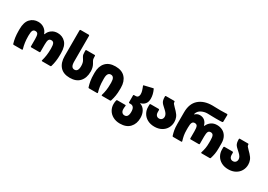

<svg xmlns="http://www.w3.org/2000/svg" viewBox="11 -1689 4045 2899"><g transform="rotate(30 2033.5 -240.0)"><path d="M395 -370Q397 -370 400 -377Q417 -426 461 -457Q505 -488 564 -488Q647 -488 702 -430Q757 -372 757 -250V-219Q757 -105 728 -10Q725 0 715 0H572Q559 0 562 -12Q591 -111 591 -219V-236Q591 -297 578 -321.5Q565 -346 534 -346Q501 -346 489.5 -321Q478 -296 478 -238V-111Q478 -100 467 -100H323Q312 -100 312 -111V-238Q312 -296 300.5 -321Q289 -346 255 -346Q225 -346 212 -321.5Q199 -297 199 -236V-219Q199 -111 228 -12V-8Q228 0 218 0H75Q65 0 62 -10Q33 -105 33 -219V-250Q33 -372 88 -430Q143 -488 225 -488Q284 -488 328 -457Q372 -426 389 -377Q392 -370 395 -370Z M826 -240V-688Q826 -693 829.5 -696.5Q833 -700 838 -700H980Q985 -700 988.5 -696.5Q992 -693 992 -688V-240Q992 -184 1008 -159Q1024 -134 1055 -134Q1118 -134 1118 -230V-235Q1118 -289 1097 -324L1073 -363Q1061 -382 1058 -401Q1055 -420 1055 -449V-469Q1055 -480 1066 -480H1210Q1221 -480 1221 -469V-451Q1221 -429 1223.5 -415.5Q1226 -402 1237 -383L1257 -348Q1270 -325 1277 -295.5Q1284 -266 1284 -235V-230Q1284 -121 1225.5 -56.5Q1167 8 1055 8Q942 8 884 -58Q826 -124 826 -240Z M1509 -245V-229Q1509 -155 1516.5 -107Q1524 -59 1538 -12V-8Q1538 0 1528 0H1388Q1378 0 1375 -10Q1360 -58 1351.5 -107Q1343 -156 1343 -229V-250Q1343 -359 1401.5 -423.5Q1460 -488 1572 -488Q1684 -488 1742.5 -423.5Q1801 -359 1801 -250V-229Q1801 -156 1792.5 -107Q1784 -58 1769 -10Q1766 0 1756 0H1616Q1603 0 1606 -12Q1620 -59 1627.5 -107Q1635 -155 1635 -229V-245Q1635 -346 1572 -346Q1509 -346 1509 -245Z M1827 20Q1827 -18 1835 -47Q1838 -58 1849 -58H1988Q2000 -58 1998 -46Q1993 -18 1993 10Q1993 46 2010 66Q2027 86 2056 86Q2119 86 2119 -10Q2119 -64 2100.5 -87Q2082 -110 2053 -110H2028Q2017 -110 2017 -121V-241Q2017 -252 2028 -252H2053Q2084 -252 2096.5 -270Q2109 -288 2109 -312Q2109 -341 2101.5 -367Q2094 -393 2086.5 -412Q2079 -431 2076 -438Q2074 -444 2074 -445Q2074 -452 2083 -453L2226 -487Q2228 -488 2232 -488Q2236 -488 2239 -481Q2275 -405 2275 -332Q2275 -270 2245.5 -237Q2216 -204 2175 -195Q2170 -194 2169.5 -191.5Q2169 -189 2174 -188Q2225 -172 2255 -121Q2285 -70 2285 0Q2285 102 2226 165Q2167 228 2056 228Q1986 228 1934 199.5Q1882 171 1854.5 123.5Q1827 76 1827 20Z M2301 -203V-242Q2301 -258 2317 -258H2451Q2467 -258 2467 -242V-210Q2467 -174 2484 -154Q2501 -134 2530 -134Q2559 -134 2576 -152.5Q2593 -171 2593 -201Q2593 -243 2544 -288L2504 -325Q2478 -348 2465.5 -365.5Q2453 -383 2447.5 -406.5Q2442 -430 2442 -469Q2442 -480 2453 -480H2596Q2608 -480 2608 -469Q2608 -450 2615.5 -439Q2623 -428 2653 -398L2692 -358Q2729 -319 2744 -282Q2759 -245 2759 -203Q2759 -146 2731.5 -97.5Q2704 -49 2652 -20.5Q2600 8 2530 8Q2460 8 2408 -20.5Q2356 -49 2328.5 -97.5Q2301 -146 2301 -203Z M3176 -378Q3179 -378 3182 -384Q3203 -431 3244 -459.5Q3285 -488 3343 -488Q3395 -488 3439 -465.5Q3483 -443 3509.5 -396Q3536 -349 3536 -280V-199Q3536 -139 3528.5 -97Q3521 -55 3507 -10Q3504 0 3494 0H3351Q3338 0 3341 -12Q3356 -62 3363 -100.5Q3370 -139 3370 -199V-236Q3370 -297 3357 -321.5Q3344 -346 3313 -346Q3280 -346 3268.5 -321Q3257 -296 3257 -238V-111Q3257 -100 3246 -100H3102Q3091 -100 3091 -111V-238Q3091 -296 3079.5 -321Q3068 -346 3034 -346Q3004 -346 2991 -321.5Q2978 -297 2978 -236V-199Q2978 -139 2985 -100.5Q2992 -62 3007 -12V-8Q3007 0 2997 0H2854Q2844 0 2841 -10Q2827 -55 2819.5 -97Q2812 -139 2812 -199V-404Q2812 -555 2898.5 -631.5Q2985 -708 3132 -708Q3171 -708 3217 -706L3270 -705Q3309 -705 3343.5 -706.5Q3378 -708 3385 -708Q3398 -708 3398 -695L3396 -579Q3396 -568 3384 -566Q3363 -563 3276 -563L3213 -564Q3165 -566 3128 -566Q3074 -566 3024.5 -541.5Q2975 -517 2958 -463Q2956 -456 2958 -454Q2960 -452 2964 -456Q3000 -488 3043 -488Q3092 -488 3125.5 -460.5Q3159 -433 3172 -384Q3174 -378 3176 -378Z M3589 -203V-242Q3589 -258 3605 -258H3739Q3755 -258 3755 -242V-210Q3755 -174 3772 -154Q3789 -134 3818 -134Q3847 -134 3864 -152.5Q3881 -171 3881 -201Q3881 -243 3832 -288L3792 -325Q3766 -348 3753.5 -365.5Q3741 -383 3735.5 -406.5Q3730 -430 3730 -469Q3730 -480 3741 -480H3884Q3896 -480 3896 -469Q3896 -450 3903.5 -439Q3911 -428 3941 -398L3980 -358Q4017 -319 4032 -282Q4047 -245 4047 -203Q4047 -146 4019.5 -97.5Q3992 -49 3940 -20.5Q3888 8 3818 8Q3748 8 3696 -20.5Q3644 -49 3616.5 -97.5Q3589 -146 3589 -203Z"/></g></svg>

Font: Barlow GEO ExtraBold
Style: Regular
Weight: 800
Designer: Jeremy Tribby
Foundry: Tribby Type
Version: Version 1.408